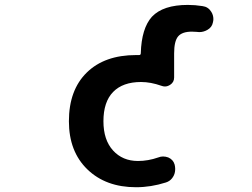

<svg xmlns="http://www.w3.org/2000/svg" viewBox="-20 -784 1040 793"><path d="M542 -10.7Q417 -10.7 340.8 -84.5Q264.6 -158.2 264.6 -283.2Q264.6 -412.1 338.4 -484.4Q412.1 -556.6 542 -556.6H554.7Q561.5 -556.6 561.5 -564.5Q564.5 -667 607.4 -714.8Q653.3 -763.7 755.9 -763.7Q786.1 -763.7 816.4 -758.8Q839.8 -755.9 852.5 -735.4Q861.3 -721.7 861.3 -705.1Q861.3 -699.2 859.4 -691.4Q855.5 -670.9 835.9 -660.2Q820.3 -651.4 802.7 -651.4Q798.8 -651.4 793 -652.3Q783.2 -653.3 772.5 -653.3Q732.4 -653.3 715.8 -633.8Q699.2 -614.3 699.2 -563.5V-463.9Q699.2 -444.3 682.6 -433.6Q671.9 -426.8 661.1 -426.8Q654.3 -426.8 646.5 -429.7Q602.5 -445.3 562.5 -445.3Q487.3 -445.3 447.3 -404.3Q407.2 -363.3 407.2 -283.2Q407.2 -206.1 446.8 -162.6Q486.3 -119.1 549.8 -119.1Q591.8 -119.1 633.8 -133.8Q643.6 -137.7 653.3 -137.7Q664.1 -137.7 674.8 -133.8Q695.3 -125 701.2 -104.5Q705.1 -88.9 702.6 -74.2Q700.2 -59.6 690.4 -47.4Q680.7 -35.2 665 -30.3Q603.5 -10.7 542 -10.7Z"/></svg>

Font: Gen Jyuu Gothic Monospace Bold
Style: Bold
Weight: 700
Designer: [Source Han Sans]
Ryoko NISHIZUKA  (kana & ideographs); Paul D. Hunt (Latin, Greek & Cyrillic); Wenlong ZHANG  (bopomofo
Version: Version 1.002.20150607